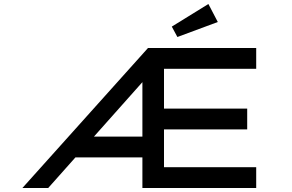

<svg xmlns="http://www.w3.org/2000/svg" viewBox="-20 -940 1461 960"><path d="M92 0 720 -700H1261V-596H800V-397H1216V-293H800V-104H1261V0H692V-153H341L434 -257H692V-575L722 -563L221 0ZM867 -755 839 -807 1022 -920 1069 -830Z"/></svg>

Font: Lexend Zetta
Style: Regular
Weight: 400
Designer: Bonnie Shaver-Troup, Thomas Jockin
Foundry: Lexend
Version: Version 1.007